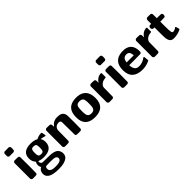

<svg xmlns="http://www.w3.org/2000/svg" viewBox="214 -1946 3403 3403"><g transform="rotate(-45 1916.0 -244.5)"><path d="M181 -695Q183 -694 188 -690.5Q193 -687 194 -686.5Q195 -686 198.5 -683Q202 -680 202.5 -679Q203 -678 204.5 -674Q206 -670 206 -667.5Q206 -665 207 -659.5Q208 -654 208 -648Q208 -642 208 -634Q208 -605 205 -596Q201 -584 181 -574H72Q52 -584 48 -596Q46 -601 46 -636L47 -670Q58 -691 73 -694H81Q89 -694 102.5 -694.5Q116 -695 129 -695ZM54 -431Q60 -449 80 -457Q82 -458 127 -458Q170 -458 175 -456Q194 -451 199 -433Q201 -427 201 -229Q201 -31 199 -25Q193 -6 175 -2Q170 0 125 0L81 -1Q62 -7 54 -28Z M291 -300Q291 -469 499 -469Q587 -469 641 -437L653 -443Q705 -469 764 -469Q771 -468 774 -465Q777 -462 781 -442Q785 -422 788 -404L790 -386Q788 -379 779 -377Q776 -377 766 -380Q743 -390 681 -399Q709 -361 709 -297Q709 -208 645 -165Q593 -130 498 -130Q428 -130 375 -153Q373 -141 373 -137Q373 -96 411 -83Q417 -81 508 -81Q610 -80 618 -79Q693 -71 731 -47.5Q769 -24 782 24Q788 42 788 65Q788 130 734 163.5Q680 197 597 204Q579 206 530 206Q414 206 347 176Q313 160 293 132Q273 104 273 68Q273 29 290.5 -0.5Q308 -30 338 -42L332 -53Q319 -79 319 -108Q319 -143 339 -176L332 -184Q291 -228 291 -300ZM566 -300Q566 -357 553.5 -376.5Q541 -396 494 -396Q456 -396 445 -373.5Q434 -351 434 -300Q434 -246 445.5 -224.5Q457 -203 500 -203Q543 -203 554.5 -224.5Q566 -246 566 -300ZM391 62Q391 92 413 108.5Q435 125 462.5 129.5Q490 134 530 134Q618 134 648 109Q670 92 670 66Q670 54 664 42Q652 16 596 8Q589 7 502 6Q420 6 415 8Q391 15 391 62Z M1041 -426Q1090 -468 1156 -468Q1203 -468 1230 -462Q1257 -456 1278 -437Q1309 -408 1313 -351Q1314 -342 1314 -185Q1314 -31 1312 -25Q1307 -7 1288 -2Q1284 0 1238 0Q1193 0 1189 -2Q1171 -7 1165 -23Q1163 -31 1163 -186Q1162 -345 1161 -350Q1155 -369 1142 -376Q1129 -381 1107 -381Q1076 -381 1048 -362Q1015 -336 1010 -291Q1009 -286 1009 -157Q1009 -31 1007 -25Q1001 -6 983 -2Q978 0 931 0L886 -1Q867 -7 859 -28V-437Q865 -454 886 -464H928Q972 -464 977 -462Q995 -458 1001 -439Q1003 -434 1003 -409V-386Q1027 -415 1041 -426Z M1641 11Q1399 11 1399 -225Q1399 -344 1452 -405Q1505 -466 1616 -474H1633Q1678 -474 1687 -473Q1885 -449 1885 -225Q1885 11 1641 11ZM1734 -233Q1734 -269 1733 -288.5Q1732 -308 1727 -330Q1722 -352 1711.5 -362.5Q1701 -373 1682.5 -380Q1664 -387 1637 -387Q1574 -387 1559 -338Q1549 -308 1549 -233Q1549 -174 1555 -146.5Q1561 -119 1577 -104Q1598 -83 1642 -83Q1685 -83 1706 -104Q1722 -119 1728 -146.5Q1734 -174 1734 -233Z M2257 -469Q2263 -469 2273 -462V-360Q2264 -354 2254 -353Q2200 -350 2162 -321.5Q2124 -293 2119 -252Q2118 -247 2118 -138Q2118 -31 2116 -25Q2110 -6 2092 -2Q2087 0 2042 0L1998 -1Q1979 -7 1971 -28V-437Q1977 -454 1998 -464H2039Q2082 -464 2087 -462Q2105 -458 2111 -439Q2113 -434 2113 -405V-377L2120 -387Q2139 -418 2171 -440.5Q2203 -463 2241 -468Q2242 -468 2248 -468.5Q2254 -469 2257 -469Z M2470 -695Q2472 -694 2477 -690.5Q2482 -687 2483 -686.5Q2484 -686 2487.5 -683Q2491 -680 2491.5 -679Q2492 -678 2493.5 -674Q2495 -670 2495 -667.5Q2495 -665 2496 -659.5Q2497 -654 2497 -648Q2497 -642 2497 -634Q2497 -605 2494 -596Q2490 -584 2470 -574H2361Q2341 -584 2337 -596Q2335 -601 2335 -636L2336 -670Q2347 -691 2362 -694H2370Q2378 -694 2391.5 -694.5Q2405 -695 2418 -695ZM2343 -431Q2349 -449 2369 -457Q2371 -458 2416 -458Q2459 -458 2464 -456Q2483 -451 2488 -433Q2490 -427 2490 -229Q2490 -31 2488 -25Q2482 -6 2464 -2Q2459 0 2414 0L2370 -1Q2351 -7 2343 -28Z M2575 -231Q2575 -459 2790 -474H2807Q2850 -474 2858 -473Q3025 -450 3025 -260Q3025 -222 2999 -216Q2994 -214 2856 -214H2718V-211Q2718 -175 2730.5 -142.5Q2743 -110 2761 -96Q2789 -76 2832 -76Q2914 -76 2985 -129Q2991 -133 2996 -136Q3008 -138 3010 -128Q3011 -125 3014.5 -83.5Q3018 -42 3018 -39Q3017 -34 3001 -27Q2921 10 2831 10Q2706 10 2640.5 -50.5Q2575 -111 2575 -231ZM2898 -292Q2893 -342 2874 -364.5Q2855 -387 2809 -387Q2780 -387 2756 -368Q2730 -346 2720 -286V-282H2898Z M3396 -469Q3402 -469 3412 -462V-360Q3403 -354 3393 -353Q3339 -350 3301 -321.5Q3263 -293 3258 -252Q3257 -247 3257 -138Q3257 -31 3255 -25Q3249 -6 3231 -2Q3226 0 3181 0L3137 -1Q3118 -7 3110 -28V-437Q3116 -454 3137 -464H3178Q3221 -464 3226 -462Q3244 -458 3250 -439Q3252 -434 3252 -405V-377L3259 -387Q3278 -418 3310 -440.5Q3342 -463 3380 -468Q3381 -468 3387 -468.5Q3393 -469 3396 -469Z M3494 -371Q3468 -371 3458 -381.5Q3448 -392 3448 -417Q3449 -432 3451 -437Q3458 -449 3470 -455Q3478 -458 3493 -458H3511V-510L3512 -562Q3518 -580 3538 -588Q3540 -589 3582 -589Q3622 -589 3627 -587Q3646 -582 3651 -564Q3653 -558 3653 -508V-458H3702Q3758 -458 3766 -453Q3783 -441 3783 -415Q3783 -388 3766 -376Q3758 -371 3702 -371H3653V-267Q3653 -139 3661 -110Q3666 -94 3672 -88Q3678 -82 3693 -82Q3731 -85 3761 -110Q3771 -117 3775 -116Q3783 -114 3792 -77Q3801 -46 3801 -43Q3801 -40 3799.5 -37.5Q3798 -35 3796.5 -34Q3795 -33 3790.5 -31Q3786 -29 3783 -27Q3707 10 3618 10Q3567 10 3543 -18Q3519 -46 3512 -99Q3508 -130 3508 -258V-371Z"/></g></svg>

Font: MathJax_SansSerif
Style: Bold
Weight: 700
Version: Version 1.1